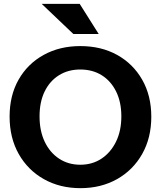

<svg xmlns="http://www.w3.org/2000/svg" viewBox="-20 -970 838 1000"><path d="M399 10Q292 10 208.5 -37Q125 -84 77.5 -168Q30 -252 30 -363Q30 -473 77 -555.5Q124 -638 207.5 -684Q291 -730 398 -730Q507 -730 590 -684Q673 -638 720.5 -555Q768 -472 768 -362Q768 -252 720.5 -168Q673 -84 589.5 -37Q506 10 399 10ZM398 -112Q461 -112 509 -144Q557 -176 584.5 -232.5Q612 -289 612 -364Q612 -438 585 -493Q558 -548 510 -578Q462 -608 398 -608Q335 -608 287 -578Q239 -548 212.5 -493.5Q186 -439 186 -364Q186 -288 213 -231.5Q240 -175 288 -143.5Q336 -112 398 -112ZM362 -793 197 -950H395L494 -793Z"/></svg>

Font: Instrument Sans
Style: Bold
Weight: 700
Designer: Rodrigo Fuenzalida
Foundry: fragTYPE
Version: Version 1.000; ttfautohint (v1.8.4.7-5d5b);gftools[0.9.28]